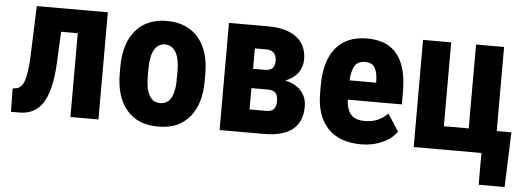

<svg xmlns="http://www.w3.org/2000/svg" viewBox="-47 -657 2590 943"><g transform="rotate(5 1248.0 -185.5)"><path d="M449.7 -528.3V0H311.5V-413.1H229.5L221.7 -250Q214.4 -123 176.3 -62.3Q138.2 -1.5 63 0H18.1L16.6 -115.2L32.2 -117.2Q60.1 -121.1 73.2 -157.7Q86.4 -194.3 90.3 -277.8L99.6 -528.3Z M672.4 -266.6V-234.9Q672.4 -106.4 744.1 -106.4Q810.1 -106.4 815.4 -212.9L815.9 -266.6Q815.9 -333 796.4 -364.7Q777.3 -395.5 743.2 -395.5Q710.4 -395.5 691.9 -364.7Q672.4 -333 672.4 -266.6ZM534.2 -235.4V-267.1Q534.2 -380.9 588.4 -445.8Q643.1 -511.2 743.2 -511.2Q843.8 -511.2 898.9 -445.8Q953.6 -380.9 953.1 -266.1V-234.4Q953.1 -120.1 899.4 -55.7Q872.1 -23.4 834 -6.8Q794.9 9.3 744.1 9.3Q642.6 9.3 588.4 -55.7Q561 -87.9 547.6 -133.1Q534.2 -178.2 534.2 -235.4Z M1184.6 -314H1240.7Q1268.6 -314 1280 -325.9Q1291.5 -337.9 1291.5 -361.3Q1291.5 -412.6 1243.7 -414.6H1184.6ZM1184.6 -218.8V-113.8H1267.1Q1293.9 -113.8 1304.7 -127Q1315.4 -140.1 1315.4 -165.5Q1315.4 -194.8 1303.7 -206.5Q1292 -218.3 1270 -218.8ZM1046.9 0V-528.3H1238.8Q1331.1 -528.3 1380.6 -490.2Q1430.2 -452.1 1430.2 -380.9Q1430.2 -344.2 1408.9 -315.2Q1387.7 -286.1 1347.2 -270.5Q1396.5 -260.3 1425 -229.2Q1453.6 -198.2 1453.6 -150.9Q1453.6 0 1263.7 0Z M1661.6 -298.8H1792.5V-307.6Q1791.5 -351.6 1777.3 -374Q1763.7 -395.5 1729.7 -395.5Q1695.8 -395.5 1680.4 -372.6Q1665 -349.6 1661.6 -298.8ZM1848.1 -11.7Q1801.8 9.3 1744.6 9.3Q1637.7 9.3 1580.3 -51.3Q1522.9 -111.8 1522.9 -224.1V-263.2Q1522.9 -381.8 1575.7 -446.3Q1628.4 -511.2 1730.5 -511.2Q1829.6 -511.2 1878.4 -450.2Q1926.8 -389.6 1927.7 -270.5V-207V-203.6H1924.8H1660.6Q1664.1 -153.3 1685.5 -129.9Q1707.5 -106 1753.4 -106.4Q1819.8 -106.4 1862.8 -150.4L1865.7 -153.3L1868.2 -149.9L1919.4 -70.3L1920.9 -68.4L1919.4 -66.9Q1907.2 -49.8 1889.4 -35.9Q1871.6 -22 1848.1 -11.7Z M2003.9 -528.3H2142.6V-114.7H2265.1V-528.3H2403.3V-113.8H2475.6L2465.8 156.7H2337.9V0H2003.9Z"/></g></svg>

Font: MAUL Condensed Bold
Style: Condensed Bold
Weight: 700
Designer: MAUL
Version: Version 1.0; 2020; ttfautohint (v1.8.3)